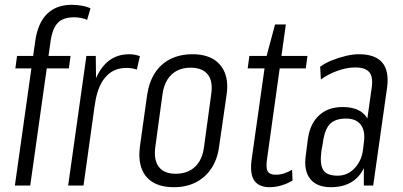

<svg xmlns="http://www.w3.org/2000/svg" viewBox="-20 -773 1681 800"><path d="M127 -603Q138 -678 176.5 -715.5Q215 -753 279 -753Q300 -753 322 -749Q344 -745 357 -738L343 -690Q334 -695 318.5 -698Q303 -701 289 -701Q244 -701 221.5 -678.5Q199 -656 191 -603L106 0H42ZM51 -540H274L267 -488H44Z M340 -540H379L381 -380L328 0H264ZM354 -349Q368 -446 409.5 -496.5Q451 -547 518 -547Q529 -547 541 -545Q553 -543 563 -539L550 -483Q531 -490 506 -490Q452 -490 418.5 -450.5Q385 -411 375 -335Z M704 7Q652 7 618 -13Q584 -33 570 -71Q556 -109 563 -163L593 -377Q601 -431 625.5 -469Q650 -507 690 -527Q730 -547 782 -547Q834 -547 868 -527Q902 -507 917 -469Q932 -431 924 -377L893 -163Q886 -109 860.5 -71Q835 -33 795.5 -13Q756 7 704 7ZM712 -49Q761 -49 792 -77.5Q823 -106 830 -160L860 -380Q868 -435 845.5 -463Q823 -491 774 -491Q742 -491 717.5 -478.5Q693 -466 677.5 -441Q662 -416 657 -380L627 -160Q620 -106 642 -77.5Q664 -49 712 -49Z M1104 7Q1058 7 1039 -21.5Q1020 -50 1029 -112L1088 -529L1126 -671H1171L1093 -113Q1087 -75 1095 -60Q1103 -45 1129 -45Q1147 -45 1164 -50.5Q1181 -56 1197 -66L1199 -21Q1185 -12 1169 -6Q1153 0 1137 3.5Q1121 7 1104 7ZM1019 -540H1261L1254 -488H1012Z M1496 -176 1529 -409Q1535 -453 1518.5 -472.5Q1502 -492 1460 -492Q1426 -492 1387.5 -478.5Q1349 -465 1317 -442L1314 -495Q1336 -511 1364 -522Q1392 -533 1421 -540Q1450 -547 1476 -547Q1543 -547 1572.5 -512.5Q1602 -478 1593 -409L1535 0H1496ZM1359 7Q1300 7 1272.5 -27.5Q1245 -62 1254 -125L1263 -195Q1272 -258 1309.5 -292.5Q1347 -327 1407 -327Q1471 -327 1500.5 -293.5Q1530 -260 1521 -197L1511 -126Q1502 -62 1462.5 -27.5Q1423 7 1359 7ZM1387 -41Q1427 -41 1456 -70.5Q1485 -100 1492 -145L1496 -178Q1503 -227 1483.5 -253Q1464 -279 1422 -279Q1376 -279 1354 -255.5Q1332 -232 1325 -176L1319 -143Q1312 -88 1327 -64.5Q1342 -41 1387 -41Z"/></svg>

Font: Pathway Extreme Condensed ExtraLight
Style: Italic
Weight: 250
Width: 3
Italic angle: -8°
Version: Version 1.001;gftools[0.9.26]